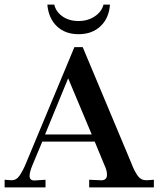

<svg xmlns="http://www.w3.org/2000/svg" viewBox="-40 -811 686 831"><path d="M-20 0V-33L7 -31H11Q31 -31 44 -50Q60 -73 74 -108L282 -607H318L528 -106Q541 -71 557 -49Q570 -31 592 -31H597L626 -33V0H346V-33L393 -31Q423 -28 423 -55Q423 -73 413 -94L370 -198H143L102 -100Q88 -67 88 -50Q88 -29 110 -30L157 -33V0ZM300 -663Q242 -663 206 -697.5Q170 -732 165 -791H195Q202 -760 230.5 -740Q259 -720 300 -720Q340 -720 370 -740Q400 -760 408 -791H436Q432 -733 395.5 -698Q359 -663 300 -663ZM155 -229H357L255 -472Z"/></svg>

Font: UnnaMedium
Style: Regular
Weight: 500
Designer: Jorge de Buen Unna
Foundry: Omnibus-Type
Version: Version 2.008;hotconv 1.0.109;makeotfexe 2.5.65596